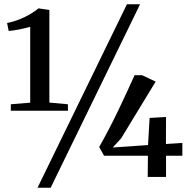

<svg xmlns="http://www.w3.org/2000/svg" viewBox="-20 -835 892 906"><path d="M122.5 -350.5V-708.5Q113 -705.5 94.5 -701.2Q76 -697 55.8 -693.5Q35.5 -690 21 -689L13.5 -726.5Q42.5 -732 70.8 -743.2Q99 -754.5 122.8 -768.5Q146.5 -782.5 161.5 -795.5L213 -788V-351L300.5 -343V-312.5H31V-343ZM579 -815H641L219 51H157ZM677 0 678 -100H471L448 -141.5Q469.5 -179 492.5 -223Q515.5 -267 537.5 -312.8Q559.5 -358.5 579.2 -401.5Q599 -444.5 615 -480H650.5L714.5 -450L551.5 -182L512 -139L678.5 -150.5L686 -278.5L763.5 -283L763 -155.5L840.5 -160.5V-100H763.5V0Z"/></svg>

Font: Merriweather 72pt
Style: Regular
Weight: 400
Version: Version 2.100